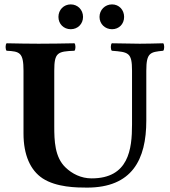

<svg xmlns="http://www.w3.org/2000/svg" viewBox="-20 -844 772 874"><path d="M227 -522C227 -605 242 -610 319 -613C325 -619 325 -641 319 -647C270 -646 204 -645 156 -645C111 -645 60 -646 10 -647C4 -641 4 -619 10 -613C70 -610 87 -605 87 -522V-236C87 -139 118 -69 174 -32C237 9 329 10 376 10C581 10 646 -117 646 -295V-522C646 -605 664 -607 723 -613C729 -619 729 -641 723 -647C684 -646 644 -645 616 -645C587 -645 535 -646 489 -647C483 -641 483 -619 489 -613C565 -607 581 -605 581 -522V-277C581 -165 566 -32 397 -32C349 -32 308 -53 278 -82C229 -129 227 -204 227 -269ZM433 -767C433 -735 458 -711 490 -711C522 -711 545 -735 545 -767C545 -799 522 -824 490 -824C458 -824 433 -799 433 -767ZM246 -767C246 -735 270 -711 302 -711C334 -711 358 -735 358 -767C358 -799 334 -824 302 -824C270 -824 246 -799 246 -767Z"/></svg>

Font: Libertinus Serif
Style: Bold
Weight: 700
Designer: Philipp H. Poll, Khaled Hosny
Foundry: Caleb Maclennan
Version: Version 7.050;RELEASE